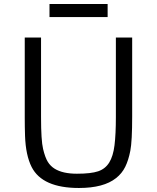

<svg xmlns="http://www.w3.org/2000/svg" viewBox="-20 -936 789 966"><path d="M104.5 -747.1H186.5V-347.7Q186.5 -229.5 196.8 -186.5Q207 -143.6 220.5 -121.8Q233.9 -100.1 255.4 -86.9Q295.9 -62 366.9 -62Q438 -62 473.9 -74.2Q509.8 -86.4 529.5 -118.2Q549.3 -149.9 556.2 -205.6Q563 -261.2 563 -347.7V-747.1H645V-350.6Q645 -225.1 635.7 -177.5Q626.5 -129.9 610.1 -96.7Q593.8 -63.5 564 -40Q501.5 9.8 377.4 9.8Q192.9 9.8 139.2 -95.7Q109.4 -154.8 106 -252Q104.5 -296.4 104.5 -344.2ZM229 -916H521.5V-850.1H229Z"/></svg>

Font: Armata
Style: Regular
Weight: 400
Designer: Viktoriya Grabowska
Foundry: Viktoriya Grabowska
Version: Version 1.003